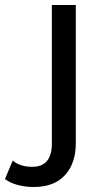

<svg xmlns="http://www.w3.org/2000/svg" viewBox="-112 -550 416 770"><path d="M23 200Q-10 200 -40.5 192Q-71 184 -92 168L-61 94Q-31 119 17 119Q96 119 96 26V-530H192V24Q192 105 148.5 152.5Q105 200 23 200Z"/></svg>

Font: Montserrat Medium
Style: Regular
Weight: 500
Designer: Julieta Ulanovsky
Foundry: Julieta Ulanovsky
Version: Version 9.000; ttfautohint (v1.8.4.7-5d5b)